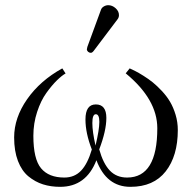

<svg xmlns="http://www.w3.org/2000/svg" viewBox="-20 -704 736 736"><path d="M395 -684.1Q410.2 -684.1 423.1 -672.6Q436 -661.1 436 -646Q436 -637.7 431.2 -630.9L339.4 -509.3Q333.5 -501.5 328.1 -501.5Q322.3 -501.5 317.6 -505.6Q313 -509.8 313 -515.1Q313 -517.6 314.9 -524.4L367.2 -667Q370.1 -674.8 378.2 -679.4Q386.2 -684.1 395 -684.1ZM360.8 -236.8Q360.8 -266.1 347.2 -266.1Q334 -266.1 334 -232.4Q334 -198.7 346.2 -146Q360.8 -207 360.8 -236.8ZM661.6 -205.6Q661.6 -106.4 615.2 -47.1Q568.8 12.2 480 12.2Q387.7 12.2 349.6 -89.8Q310.1 12.2 210.4 12.2Q174.8 12.2 144.8 2.7Q114.7 -6.8 89.1 -27.8Q63.5 -48.8 48.8 -86.9Q34.2 -125 34.2 -177.2Q34.2 -252.4 84 -323.7Q133.8 -395 218.8 -441.9L231.4 -422.4Q217.3 -414.6 198.2 -396Q179.2 -377.4 158 -348.1Q136.7 -318.8 122.3 -274.9Q107.9 -231 107.9 -183.6Q107.9 -94.2 137.5 -58.8Q167 -23.4 226.6 -23.4Q265.6 -23.4 290.8 -49.8Q315.9 -76.2 332 -130.9Q307.6 -193.8 307.6 -246.1Q307.6 -303.7 347.2 -303.7Q387.7 -303.7 387.7 -252Q387.7 -203.1 360.4 -131.3Q375.5 -77.1 400.9 -50.3Q426.3 -23.4 467.3 -23.4Q583 -23.4 583 -212.4Q583 -323.2 461.9 -422.9L477.1 -441.9Q488.3 -436.5 499.3 -431.2Q510.3 -425.8 529.8 -413.6Q549.3 -401.4 565.7 -388.2Q582 -375 600.6 -355.2Q619.1 -335.4 631.8 -314Q644.5 -292.5 653.1 -264.2Q661.6 -235.8 661.6 -205.6Z"/></svg>

Font: Libertinage
Style: b
Weight: 400
Designer: OSP
Foundry: OSP
Version: Version 1.0; 2008; OFL relea